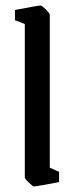

<svg xmlns="http://www.w3.org/2000/svg" viewBox="-20 -666 269 695"><path d="M103 8.8Q98.6 8.8 84.2 -5.1Q69.8 -19 69.8 -23.9V-579.1L34.2 -592.8V-629.9Q118.2 -646 127 -646Q131.3 -646 145.8 -631.8Q160.2 -617.7 160.2 -612.8V-59.1L193.8 -43.9V-6.8Q111.8 8.8 103 8.8Z"/></svg>

Font: Grenze
Style: Regular
Weight: 400
Designer: Renata Polastri
Foundry: Omnibus-Type
Version: Version 1.002;PS 001.002;hotconv 1.0.88;makeotf.lib2.5.64775